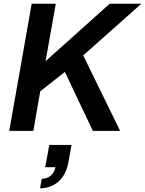

<svg xmlns="http://www.w3.org/2000/svg" viewBox="-20 -706 783 1036"><path d="M30 0H160L197 -213L330 -318L481 0H628L429 -407L743 -686H572L226 -376L281 -686H151ZM196 310C264 310 331 270 349 170L366 76H246L224 196H279C274 228 248 259 205 259Z"/></svg>

Font: Archivo SemiBold
Style: Italic
Weight: 600
Italic angle: -10°
Designer: Hector Gatti
Foundry: Omnibus-Type
Version: Version 2.001